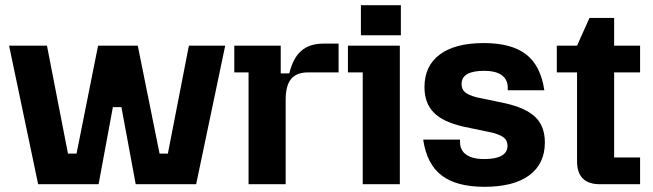

<svg xmlns="http://www.w3.org/2000/svg" viewBox="-20 -710 2518 740"><path d="M127 0 15 -534H161L242 -118H275L358 -534H511L595 -118H627L708 -534H848L736 0H503L448 -297H415L360 0Z M938 0V-431H883V-534H1062V-427H1095Q1109 -486 1141 -514Q1173 -542 1228 -542H1285V-431H1167Q1123 -431 1102 -405.5Q1081 -380 1081 -326V0Z M1378 0V-431H1321V-534H1521V0ZM1371 -574V-690H1525V-574Z M1847 10Q1740 10 1682.5 -33.5Q1625 -77 1611 -172H1753V-161Q1753 -143 1762.5 -128.5Q1772 -114 1792.5 -105.5Q1813 -97 1847 -97Q1891 -97 1913.5 -110Q1936 -123 1936 -148Q1936 -168 1922 -179.5Q1908 -191 1876 -199L1766 -222Q1687 -240 1651.5 -276.5Q1616 -313 1616 -374Q1616 -456 1675 -500Q1734 -544 1845 -544Q1951 -544 2007.5 -500.5Q2064 -457 2078 -362H1937V-373Q1937 -391 1928 -405.5Q1919 -420 1899 -428.5Q1879 -437 1845 -437Q1803 -437 1781 -424.5Q1759 -412 1759 -386Q1759 -366 1772.5 -354.5Q1786 -343 1817 -335L1927 -312Q2007 -294 2043.5 -258.5Q2080 -223 2080 -161Q2080 -79 2020 -34.5Q1960 10 1847 10Z M2292 0Q2204 0 2204 -89V-534L2252 -641H2347V-103H2447V0ZM2126 -431V-534H2447V-431Z"/></svg>

Font: Mozilla Headline ExtraLight
Style: Regular
Weight: 200
Designer: Studio DRAMA
Foundry: Studio DRAMA
Version: Version 1.000